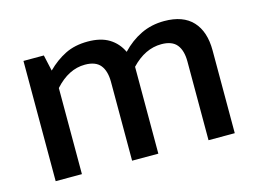

<svg xmlns="http://www.w3.org/2000/svg" viewBox="-72 -604 979 728"><g transform="rotate(-15 417.0 -240.0)"><path d="M168 0H65V-472H145L159 -409Q192 -442 230 -461Q268 -480 319 -480Q370 -480 402.5 -460Q435 -440 452 -404Q486 -440 527.5 -460Q569 -480 619 -480Q693 -480 730.5 -439.5Q768 -399 768 -325V0H665V-309Q665 -352 646.5 -375Q628 -398 586 -398Q522 -398 468 -341V0H365V-309Q365 -352 346.5 -375Q328 -398 286 -398Q222 -398 168 -338Z"/></g></svg>

Font: Mukta Vaani Medium
Style: Regular
Weight: 500
Designer: Noopur Datye, Girish Dalvi, Yashodeep Gholap, Pallavi Karambelkar
Foundry: Ek Type
Version: Version 2.538;PS 1.000;hotconv 16.6.51;makeotf.lib2.5.65220;